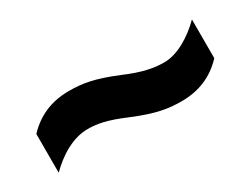

<svg xmlns="http://www.w3.org/2000/svg" viewBox="-31 -661 634 485"><g transform="rotate(-30 286.0 -418.5)"><path d="M268 -367C331 -341 364 -336 403 -336C454 -336 495 -354 528 -389V-502C495 -469 452 -443 414 -443C384 -443 352 -449 303 -470C240 -496 207 -501 168 -501C117 -501 76 -483 43 -448V-335C76 -368 118 -394 161 -394C187 -394 214 -390 268 -367Z"/></g></svg>

Font: Noto Sans Malayalam UI
Style: Bold
Weight: 700
Designer: Jelle Bosma - Monotype Design Team
Foundry: Monotype Imaging Inc.
Version: Version 2.104